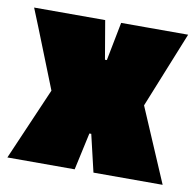

<svg xmlns="http://www.w3.org/2000/svg" viewBox="-61 -542 618 604"><g transform="rotate(10 248.0 -239.5)"><path d="M255 -356 279 -479H493L395 -236L496 0H275L247 -119H241L215 0H0L100 -231Q95 -243 57.5 -338Q20 -433 1 -479H228L249 -356Z"/></g></svg>

Font: Passion One
Style: Bold
Weight: 700
Designer: Alejandro Lo Celso
Foundry: Fontstage
Version: Version 1.002